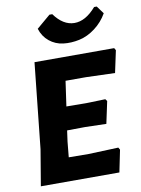

<svg xmlns="http://www.w3.org/2000/svg" viewBox="-95 -940 739 1004"><g transform="rotate(-10 274.5 -438.0)"><path d="M490 -875 520 -834Q495 -790 454.5 -759.5Q414 -729 370 -719.5Q326 -710 284.5 -715Q243 -720 211 -746Q179 -772 166 -814L239 -876H254Q301 -811 360.5 -810.5Q420 -810 476 -875ZM473 -129 480 -117 456 0H39L71 -191L119 -645H542L549 -633L524 -516L371 -521H262L243 -388L347 -387L450 -390L458 -379L433 -262L321 -265L225 -264L217 -206L209 -124L315 -123Z"/></g></svg>

Font: Alegreya Sans SC ExtraBold
Style: Italic
Weight: 800
Italic angle: -7°
Designer: Juan Pablo del Peral
Foundry: Huerta Tipografica
Version: Version 2.007